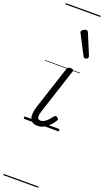

<svg xmlns="http://www.w3.org/2000/svg" viewBox="-269 -1031 862 1553"><g transform="rotate(20 162.0 -255.0)"><path d="M124 16Q97 16 80.5 6Q64 -4 57.5 -23Q51 -42 53.5 -68.5Q56 -95 66 -127L186 -494Q190 -506 196 -510.5Q202 -515 217 -515Q231 -515 238 -509Q245 -503 241 -493L116 -110Q107 -84 106 -66.5Q105 -49 111.5 -40.5Q118 -32 132 -32Q149 -32 165.5 -42Q182 -52 196.5 -68Q211 -84 222 -99Q227 -106 234 -108.5Q241 -111 251 -104Q261 -98 262 -91Q263 -84 258 -77Q247 -58 227 -36Q207 -14 181 1Q155 16 124 16ZM299 -628Q295 -628 291 -630Q287 -632 283 -639L195 -808Q193 -812 192 -815Q191 -818 192 -822Q193 -829 200 -834.5Q207 -840 215.5 -844Q224 -848 232 -848Q243 -848 250 -832L322 -659Q323 -655 323.5 -652Q324 -649 324 -646Q323 -637 314.5 -632.5Q306 -628 299 -628ZM0 475H301V485H0ZM0 -20H301V0H0ZM0 -505H301V-500H0ZM0 -995H301V-985H0Z"/></g></svg>

Font: Playwrite SK Guides
Style: Regular
Weight: 400
Designer: Veronika Burian, José Scaglione
Foundry: TypeTogether
Version: Version 1.003